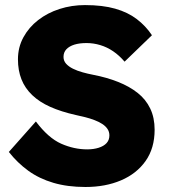

<svg xmlns="http://www.w3.org/2000/svg" viewBox="-20 -737 675 767"><path d="M321.3 10Q249.7 10 193.2 -6.7Q136.7 -23.3 93.2 -54.8Q49.7 -86.3 15.3 -130L123.3 -251.7Q173 -185.7 224.3 -163Q275.7 -140.3 328.3 -140.3Q353.7 -140.3 374 -146.7Q394.3 -153 405.7 -165.3Q417 -177.7 417 -196Q417 -210.7 409.3 -222Q401.7 -233.3 388.2 -242Q374.7 -250.7 357.2 -257.3Q339.7 -264 320.7 -268.8Q301.7 -273.7 282.3 -277.7Q224.3 -290.7 181 -310Q137.7 -329.3 108.7 -357Q79.7 -384.7 65.7 -420.2Q51.7 -455.7 51.7 -500Q51.7 -548 73.5 -588Q95.3 -628 132.5 -656.8Q169.7 -685.7 218 -701.2Q266.3 -716.7 319.3 -716.7Q390 -716.7 440.3 -702.3Q490.7 -688 526.3 -660.8Q562 -633.7 587 -596.3L477.7 -490.7Q456.3 -515.7 432 -532.2Q407.7 -548.7 380.7 -556.8Q353.7 -565 325.7 -565Q297.3 -565 277 -558.7Q256.7 -552.3 245.2 -540.2Q233.7 -528 233.7 -509.7Q233.7 -494 244 -482.5Q254.3 -471 271.5 -462.5Q288.7 -454 309.7 -448.2Q330.7 -442.3 351.7 -438.3Q406.7 -427.7 451.7 -409.8Q496.7 -392 529.7 -366Q562.7 -340 580.2 -303.3Q597.7 -266.7 597.7 -218.7Q597.7 -145 561.7 -94Q525.7 -43 463.3 -16.5Q401 10 321.3 10Z"/></svg>

Font: Lexend Medium
Style: Regular
Weight: 500
Designer: Bonnie Shaver-Troup, Thomas Jockin
Foundry: Lexend
Version: Version 1.005